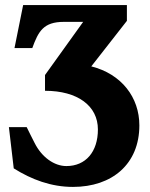

<svg xmlns="http://www.w3.org/2000/svg" viewBox="-20 -526 591 755"><path d="M157 -231V-169C285 -169 365 -110 365 -17C365 71 317 127 241 127C193 127 144 92 116 36C105 16 96 -5 85 -26H15L34 136C104 180 181 209 267 209C421 209 528 119 528 -33C528 -143 458 -235 339 -265L479 -444V-506H71L37 -337H107C131 -403 151 -440 231 -440H307Z"/></svg>

Font: LT Superior Serif ExtraBold
Style: Regular
Weight: 800
Designer: Daniel Lyons
Foundry: LyonsType
Version: Version 2.120;FEAKit 1.0